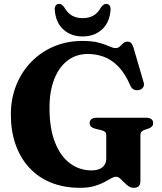

<svg xmlns="http://www.w3.org/2000/svg" viewBox="-20 -924 814 964"><path d="M685 -16Q685 2 676.8 10.5Q668.5 19 651.5 19Q637 19 625.2 10.8Q613.5 2.5 603 -8.5Q592.5 -19.5 582.8 -28Q573 -36.5 563 -36.5Q551.5 -36.5 537.2 -28Q523 -19.5 502.5 -8.8Q482 2 452.8 10.5Q423.5 19 382 19Q300.5 19 236 -7.2Q171.5 -33.5 126.8 -82.2Q82 -131 58.2 -198.5Q34.5 -266 34.5 -349Q34.5 -428.5 61.5 -496Q88.5 -563.5 137.2 -613.5Q186 -663.5 251.2 -691Q316.5 -718.5 393 -718.5Q444.5 -718.5 476.8 -709.5Q509 -700.5 528.5 -691.5Q548 -682.5 560 -682.5Q573.5 -682.5 581.8 -690.8Q590 -699 598.5 -707Q607 -715 620.5 -715Q631 -715 638 -708.2Q645 -701.5 650 -685.5L701.5 -509.5Q705.5 -496 698.5 -485.5Q691.5 -475 678.5 -472Q664 -469 652.5 -474.2Q641 -479.5 634.5 -494Q608 -555.5 574.2 -590Q540.5 -624.5 501.8 -638.8Q463 -653 421 -653Q362.5 -653 319.2 -620Q276 -587 252.2 -526.2Q228.5 -465.5 228.5 -382Q228.5 -279.5 256 -209.5Q283.5 -139.5 331.2 -104Q379 -68.5 439.5 -68.5Q457.5 -68.5 471.2 -72.5Q485 -76.5 494.2 -84.2Q503.5 -92 508.5 -102.8Q513.5 -113.5 513.5 -127V-244Q513.5 -255.5 508 -261.2Q502.5 -267 486 -271L459 -277.5Q445 -281 437.5 -288.2Q430 -295.5 430 -306Q430 -318.5 439 -325.8Q448 -333 466.5 -333H712Q731 -333 740 -325.8Q749 -318.5 749 -306.5Q749 -296 743.2 -289.5Q737.5 -283 725.5 -278.5L710 -273.5Q697.5 -269.5 691.2 -263.2Q685 -257 685 -244ZM395 -833Q427.5 -833 449.8 -846.2Q472 -859.5 487.5 -887.5Q494 -896 500 -900.2Q506 -904.5 512.5 -904.5Q524.5 -904.5 530.5 -895.8Q536.5 -887 535 -873Q530 -810 491.5 -775.5Q453 -741 395 -741Q337 -741 298.5 -775.5Q260 -810 255 -873Q253.5 -887 259.5 -895.8Q265.5 -904.5 277 -904.5Q284.5 -904.5 290.2 -900.2Q296 -896 302.5 -887.5Q318.5 -859 341.2 -846Q364 -833 395 -833Z"/></svg>

Font: Fraunces
Style: Bold
Weight: 700
Version: Version 1.000;[b76b70a41]